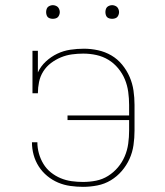

<svg xmlns="http://www.w3.org/2000/svg" viewBox="-20 -717 640 745"><path d="M302 8Q278 8 253 4.5Q228 1 205.5 -8.5Q183 -18 163.5 -34Q144 -50 130.5 -71Q117 -92 110.5 -116Q104 -140 104 -165H125Q125 -143 131 -121.5Q137 -100 148.5 -81Q160 -62 177.5 -48Q195 -34 215.5 -25.5Q236 -17 258 -14Q280 -11 302 -11Q328 -11 353 -16Q378 -21 399.5 -34.5Q421 -48 437.5 -67.5Q454 -87 464 -110.5Q474 -134 477.5 -159.5Q481 -185 481 -210V-251H242V-269H481V-310Q481 -335 477.5 -360.5Q474 -386 464.5 -409Q455 -432 438.5 -452Q422 -472 400.5 -485Q379 -498 354 -503.5Q329 -509 303 -509Q281 -509 259 -506Q237 -503 216.5 -494.5Q196 -486 178 -472.5Q160 -459 148 -440Q136 -421 131.5 -399Q127 -377 127 -355H106V-520H127V-436Q138 -460 158 -478.5Q178 -497 202 -508.5Q226 -520 252.5 -524Q279 -528 306 -528Q333 -528 360.5 -522Q388 -516 412 -502Q436 -488 454 -466Q472 -444 483 -418.5Q494 -393 498 -365.5Q502 -338 502 -310V-210Q502 -182 498 -154Q494 -126 482.5 -100.5Q471 -75 452.5 -53.5Q434 -32 410 -17.5Q386 -3 358 2.5Q330 8 302 8ZM415 -644Q410 -644 404.5 -645.5Q399 -647 395.5 -650.5Q392 -654 390.5 -659.5Q389 -665 389 -670Q389 -675 390.5 -680.5Q392 -686 395.5 -689.5Q399 -693 404.5 -695Q410 -697 415 -697Q420 -697 425.5 -695Q431 -693 434.5 -689.5Q438 -686 440 -680.5Q442 -675 442 -670Q442 -665 440 -659.5Q438 -654 434.5 -650.5Q431 -647 425.5 -645.5Q420 -644 415 -644ZM185 -644Q180 -644 174.5 -645.5Q169 -647 165.5 -650.5Q162 -654 160.5 -659.5Q159 -665 159 -670Q159 -675 160.5 -680.5Q162 -686 165.5 -689.5Q169 -693 174.5 -695Q180 -697 185 -697Q190 -697 195.5 -695Q201 -693 204.5 -689.5Q208 -686 210 -680.5Q212 -675 212 -670Q212 -665 210 -659.5Q208 -654 204.5 -650.5Q201 -647 195.5 -645.5Q190 -644 185 -644Z"/></svg>

Font: Iosevka HT Thin Extended
Style: Regular
Weight: 100
Width: 7
Monospace: yes
Designer: Belleve Invis
Foundry: Belleve Invis
Version: Version 32.3.0; ttfautohint (v1.8.4)